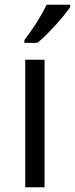

<svg xmlns="http://www.w3.org/2000/svg" viewBox="-20 -786 314 806"><path d="M167 0H85.9V-535.2H167ZM274.4 -766.1V-755.9Q252.4 -723.6 210 -677.2Q167.5 -630.9 136.7 -606H82.5V-618.2Q138.7 -690.4 175.8 -766.1Z"/></svg>

Font: OpenSansHebrew-Regular
Style: Regular
Weight: 400
Foundry: Ascender Corporation, Yanek Iontef
Version: Version 2.001;PS 002.001;hotconv 1.0.70;makeotf.lib2.5.58329